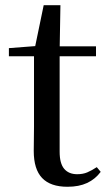

<svg xmlns="http://www.w3.org/2000/svg" viewBox="-20 -699 415 734"><path d="M159 -484V-522H347V-484ZM238 15Q173 15 141 -18.5Q109 -52 109 -122Q109 -147 109.5 -167Q110 -187 110 -215V-484H14V-515L131 -524L112 -510L147 -679H211L208 -506V-495V-119Q208 -74 225.5 -53.5Q243 -33 275 -33Q297 -33 313.5 -40Q330 -47 350 -60L365 -42Q344 -14 313 0.5Q282 15 238 15Z"/></svg>

Font: Noto Serif SC ExtraLight Medium
Style: Regular
Weight: 500
Version: Version 2.002-H1;hotconv 1.1.0;makeotfexe 2.6.0